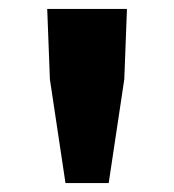

<svg xmlns="http://www.w3.org/2000/svg" viewBox="-20 -804 391 431"><path d="M127 -393 92 -626 86 -784H265L259 -626L224 -393Z"/></svg>

Font: Noto Sans JP Thin Black
Style: Regular
Weight: 900
Version: Version 2.004-H2;hotconv 1.0.118;makeotfexe 2.5.65603